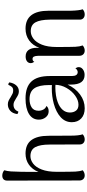

<svg xmlns="http://www.w3.org/2000/svg" viewBox="452 -1222 781 1726"><g transform="rotate(-90 843.0 -359.5)"><path d="M498 -7Q478 11 452 11Q432 11 419.5 -1Q407 -13 407 -33L406 -303Q406 -391 382.5 -434Q359 -477 302 -477Q267 -477 234.5 -452.5Q202 -428 181.5 -375Q161 -322 161 -241Q161 -112 163 -73Q165 -34 175 -7Q154 11 129 11Q108 11 95.5 -2Q83 -15 83 -37L82 -686Q82 -708 94 -719Q106 -730 127 -730Q142 -730 155 -724.5Q168 -719 175 -712Q167 -687 164.5 -652.5Q162 -618 161 -556L160 -405Q182 -460 225 -490.5Q268 -521 325 -521Q407 -521 446 -468.5Q485 -416 485 -313L486 -114Q486 -42 498 -7Z M1102 -42Q1102 -20 1081.5 -5Q1061 10 1032 10Q989 10 967 -20Q945 -50 945 -114V-143Q912 -72 855.5 -30.5Q799 11 732 11Q674 11 640.5 -20.5Q607 -52 607 -105Q607 -164 652 -205Q697 -246 773 -267Q840 -285 912 -285Q932 -285 941 -284V-310Q941 -399 911.5 -442Q882 -485 814 -485Q770 -485 740 -466Q710 -447 710 -404Q710 -381 720.5 -361Q731 -341 753 -333Q737 -313 705 -313Q672 -313 651 -339.5Q630 -366 630 -401Q630 -459 681 -490Q732 -521 821 -521Q924 -521 973 -468Q1022 -415 1022 -305V-105Q1022 -52 1058 -52Q1066 -52 1076 -57.5Q1086 -63 1091 -73Q1102 -58 1102 -42ZM943 -252 920 -253Q885 -253 849 -247.5Q813 -242 788 -232Q744 -216 719 -188Q694 -160 694 -122Q694 -89 711 -67Q728 -45 764 -45Q804 -45 845.5 -74.5Q887 -104 914.5 -152Q942 -200 943 -252ZM885 -581Q868 -581 854.5 -587Q841 -593 821 -606Q804 -617 791 -623Q778 -629 763 -629Q741 -629 725.5 -617.5Q710 -606 703 -586H701Q689 -586 680 -595Q686 -638 710.5 -659Q735 -680 767 -680Q785 -680 799.5 -673.5Q814 -667 832 -655Q852 -643 864 -637.5Q876 -632 892 -632Q913 -632 923.5 -643Q934 -654 943 -676Q956 -676 965 -667Q959 -628 938 -604.5Q917 -581 885 -581Z M1622 -7Q1602 11 1576 11Q1555 11 1542 -1Q1529 -13 1529 -33V-303Q1528 -390 1504.5 -432Q1481 -474 1425 -474Q1390 -474 1357.5 -450Q1325 -426 1304 -374Q1283 -322 1283 -241Q1283 -112 1285 -73Q1287 -34 1297 -7Q1276 11 1251 11Q1230 11 1217 -2Q1204 -15 1204 -37V-406Q1203 -434 1196.5 -446Q1190 -458 1176 -458Q1157 -458 1150 -442Q1138 -459 1138 -474Q1138 -495 1154 -507.5Q1170 -520 1198 -520Q1236 -520 1256 -494Q1276 -468 1276 -417V-397Q1297 -456 1342 -488.5Q1387 -521 1448 -521Q1609 -521 1609 -313V-114Q1611 -38 1622 -7Z"/></g></svg>

Font: Arima Madurai
Style: Regular
Weight: 400
Designer: Joana Correia and Natanael Gama
Foundry: NDISCOVER
Version: Version 1.019